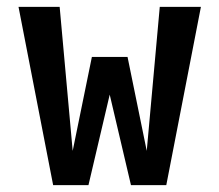

<svg xmlns="http://www.w3.org/2000/svg" viewBox="-20 -540 640 560"><path d="M135 0 34 -520H154L192 -100L248 -374H352L408 -100L446 -520H566L465 0H362L300 -264L238 0Z"/></svg>

Font: Iosevka Custom Extended
Style: Bold
Weight: 700
Width: 7
Monospace: yes
Designer: Belleve Invis
Foundry: Belleve Invis
Version: Version 11.2.4; ttfautohint (v1.8.4)